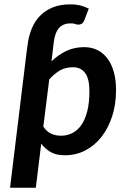

<svg xmlns="http://www.w3.org/2000/svg" viewBox="-20 -710 568 887"><path d="M26.4 157.2 103 -470.2 107.4 -502Q112.3 -543 126.5 -577.4Q140.6 -611.8 165 -637Q189.5 -662.1 224.1 -676Q258.8 -689.9 305.2 -689.9Q330.1 -689.9 349.1 -685.3Q368.2 -680.7 390.1 -670.4L370.6 -619.1Q365.2 -605 357.9 -600.6Q350.6 -596.2 342.3 -596.2Q335.4 -596.2 327.9 -599.1Q320.3 -602.1 305.7 -602.1Q272.5 -602.1 253.2 -581.1Q233.9 -560.1 228.5 -515.6L223.1 -469.7L217.8 -426.8Q249 -456.5 285.9 -474.4Q322.8 -492.2 369.1 -492.2Q402.8 -492.2 429.9 -478.8Q457 -465.3 476.3 -439.7Q495.6 -414.1 505.9 -377.2Q516.1 -340.3 516.1 -293.5Q516.1 -228 498.3 -173.1Q480.5 -118.2 449 -77.9Q417.5 -37.6 374.3 -15.1Q331.1 7.3 279.8 7.3Q239.7 7.3 214.4 -7.3Q189 -22 170.4 -46.4L145.5 157.2ZM317.4 -399.4Q282.7 -399.4 257.3 -384.8Q231.9 -370.1 207.5 -343.3L180.2 -125Q195.8 -101.6 216.3 -92.3Q236.8 -83 262.2 -83Q290.5 -83 314.7 -95.5Q338.9 -107.9 356.2 -133.1Q373.5 -158.2 383.3 -196.8Q393.1 -235.4 393.1 -287.6Q393.1 -347.2 373 -373.3Q353 -399.4 317.4 -399.4Z"/></svg>

Font: Carlito
Style: Bold Italic
Weight: 700
Italic angle: -7°
Designer: Lukasz Dziedzic
Foundry: tyPoland Lukasz Dziedzic
Version: Version 1.104